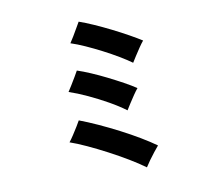

<svg xmlns="http://www.w3.org/2000/svg" viewBox="-92 -916 1183 1084"><g transform="rotate(-10 500.0 -374.5)"><path d="M664 64Q626 36 573.5 4.5Q521 -27 464 -57Q407 -87 353 -112Q299 -137 258 -151Q270 -166 284 -187.5Q298 -209 311 -230Q324 -251 331 -264Q379 -246 436 -220Q493 -194 551 -164Q609 -134 660 -103.5Q711 -73 747 -47Q736 -34 720 -14Q704 6 689 27Q674 48 664 64ZM690 -531Q661 -552 620 -576.5Q579 -601 532.5 -625Q486 -649 441.5 -669Q397 -689 360 -701Q369 -714 382.5 -736.5Q396 -759 408.5 -781Q421 -803 427 -813Q462 -801 508.5 -780.5Q555 -760 604 -735.5Q653 -711 696 -687Q739 -663 767 -645Q756 -632 741 -610Q726 -588 712 -566Q698 -544 690 -531ZM612 -272Q572 -302 518 -332.5Q464 -363 407 -389.5Q350 -416 302 -432Q311 -445 324.5 -467.5Q338 -490 351 -511.5Q364 -533 369 -543Q403 -532 446 -513.5Q489 -495 534 -472.5Q579 -450 620 -427.5Q661 -405 689 -386Q678 -373 663 -351Q648 -329 634 -307Q620 -285 612 -272Z"/></g></svg>

Font: Zen Kaku Gothic Antique
Style: Bold
Weight: 700
Designer: Yoshimichi Ohira
Foundry: Positype
Version: Version 1.001